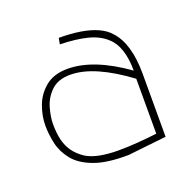

<svg xmlns="http://www.w3.org/2000/svg" viewBox="-72 -780 470 473"><g transform="rotate(-20 163.0 -544.0)"><path d="M291 -390Q291 -390 291 -407Q291 -424 291 -448.5Q291 -473 291 -497.5Q291 -522 291 -538.5Q291 -555 291 -555Q291 -595 282.5 -624Q274 -653 257 -671Q246 -684 227 -692.5Q208 -701 183 -705Q158 -709 127 -709L124 -693Q166 -692 195.5 -684.5Q225 -677 243 -660Q258 -647 265.5 -624Q273 -601 273 -570Q231 -600 193 -615Q155 -630 121 -630Q85 -630 63 -612Q41 -594 31.5 -568Q22 -542 22 -517Q22 -494 27.5 -469.5Q33 -445 50 -424Q67 -403 101 -390.5Q135 -378 191 -379Q207 -381 231.5 -383.5Q256 -386 291 -390ZM272 -549V-405Q247 -402 221 -400Q195 -398 170 -398Q145 -398 123.5 -402Q102 -406 87 -415Q69 -427 59 -441.5Q49 -456 45 -474Q41 -492 41 -514Q41 -532 47.5 -555.5Q54 -579 72 -596.5Q90 -614 122 -614Q154 -614 191.5 -597.5Q229 -581 272 -549Z"/></g></svg>

Font: Advent Pro Thin
Style: Regular
Weight: 250
Version: Version 3.000